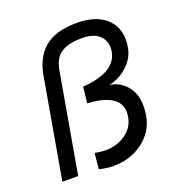

<svg xmlns="http://www.w3.org/2000/svg" viewBox="-137 -873 947 1004"><g transform="rotate(-20 336.5 -370.5)"><path d="M44.9 0 142.1 -556.2Q159.7 -654.8 221.2 -704.8Q282.7 -754.9 397.9 -754.9Q512.2 -754.9 568.4 -696.5Q624.5 -638.2 606.9 -542Q597.2 -486.3 552.7 -445.3Q508.3 -404.3 449.2 -391.1Q514.2 -382.8 552.5 -326.2Q590.8 -269.5 574.2 -172.9Q559.1 -89.8 489.5 -37.8Q419.9 14.2 325.2 14.2Q289.6 14.2 246.1 3.9L254.9 -84Q290 -77.1 313 -77.1Q377 -77.1 425.5 -110.6Q474.1 -144 483.9 -201.2Q495.6 -267.6 448.7 -302Q401.9 -336.4 307.1 -340.8L316.9 -430.2Q351.1 -432.1 381.3 -438.5Q411.6 -444.8 442.1 -457.8Q472.7 -470.7 493.4 -494.6Q514.2 -518.6 520 -550.8Q528.8 -603.5 497.3 -637.2Q465.8 -670.9 397.9 -670.9Q340.3 -670.9 305.2 -656.7Q270 -642.6 253.2 -617.2Q236.3 -591.8 229 -549.8L132.8 0Z"/></g></svg>

Font: Stilu
Style: Italic
Weight: 400
Italic angle: -10°
Designer: Genilson Lima Santos
Foundry: Genilson Lima Santos
Version: Version 1.200;PS 001.200;hotconv 1.0.88;makeotf.lib2.5.64775